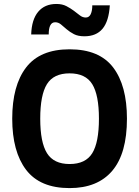

<svg xmlns="http://www.w3.org/2000/svg" viewBox="-20 -940 706 974"><path d="M624 -337.9Q624 -161.6 549.6 -73.7Q475.1 14.2 333 14.2Q183.1 14.2 112.5 -78.4Q42 -170.9 42 -337.9Q42 -505.9 112.5 -597.9Q183.1 -689.9 333 -689.9Q483.9 -689.9 554 -597.9Q624 -505.9 624 -337.9ZM481.9 -337.9Q481.9 -458 448 -512.9Q414.1 -567.9 333 -567.9Q252 -567.9 218 -512.9Q184.1 -458 184.1 -337.9Q184.1 -217.8 218.5 -162.8Q252.9 -107.9 333 -107.9Q414.1 -107.9 448 -162.8Q481.9 -217.8 481.9 -337.9ZM138.2 -765.1Q140.6 -840.8 173.8 -880.4Q207 -919.9 266.1 -919.9Q295.9 -919.9 316.9 -908.9Q337.9 -897.9 354.5 -885.5Q371.1 -873 385 -862.1Q398.9 -851.1 415 -851.1Q432.1 -851.1 440.2 -868.2Q448.2 -885.3 448.2 -913.1H537.1Q532.2 -832.5 500.2 -794.2Q468.3 -755.9 408.2 -755.9Q376 -755.9 355 -766.8Q334 -777.8 318.1 -791.5Q302.2 -805.2 289.1 -816.2Q275.9 -827.1 259.8 -827.1Q227.1 -827.1 227.1 -765.1Z"/></svg>

Font: Clear Sans
Style: Bold
Weight: 700
Foundry: Intel Corporation
Version: Version 1.00